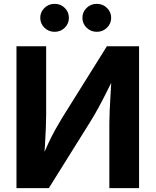

<svg xmlns="http://www.w3.org/2000/svg" viewBox="-20 -965 798 985"><path d="M693.4 0H541V-334.5Q541 -359.4 542.7 -398.2Q544.4 -437 547.4 -485.4Q550.3 -533.7 553.2 -586.4L572.8 -584.5Q543.9 -526.4 522.2 -483.4Q500.5 -440.4 481.2 -405.3Q461.9 -370.1 439.5 -334.5L230.5 0H64.5V-727.5H216.8V-377Q216.8 -348.6 215.1 -306.9Q213.4 -265.1 210.7 -219.7Q208 -174.3 204.6 -134.3L189 -138.7Q208 -187 226.6 -226.8Q245.1 -266.6 263.2 -299.1Q281.2 -331.5 297.9 -358.9L528.3 -727.5H693.4ZM476.6 -801.8Q445.8 -801.8 424.3 -822.8Q402.8 -843.8 402.8 -873.5Q402.8 -903.3 424.3 -924.3Q445.8 -945.3 476.6 -945.3Q507.3 -945.3 528.8 -924.3Q550.3 -903.3 550.3 -873.5Q550.3 -843.8 528.8 -822.8Q507.3 -801.8 476.6 -801.8ZM260.3 -801.8Q229.5 -801.8 208 -822.8Q186.5 -843.8 186.5 -873.5Q186.5 -903.3 208 -924.3Q229.5 -945.3 260.3 -945.3Q291 -945.3 312.3 -924.3Q333.5 -903.3 333.5 -873.5Q333.5 -843.8 312.3 -822.8Q291 -801.8 260.3 -801.8Z"/></svg>

Font: Inter 16pt
Style: Bold
Weight: 700
Version: Version 4.001;git-66647c0bb